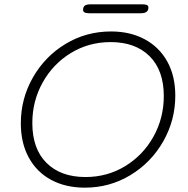

<svg xmlns="http://www.w3.org/2000/svg" viewBox="-20 -855 868 885"><path d="M76 -287Q76 -400 131.5 -497.5Q187 -595 282 -652.5Q377 -710 492 -710Q580 -710 647 -674Q714 -638 751 -571.5Q788 -505 788 -414Q788 -301 732.5 -203.5Q677 -106 581.5 -48Q486 10 371 10Q283 10 216.5 -25.5Q150 -61 113 -128Q76 -195 76 -287ZM735 -412Q735 -531 669.5 -596Q604 -661 490 -661Q389 -661 306.5 -610.5Q224 -560 176.5 -474.5Q129 -389 129 -288Q129 -169 194.5 -104Q260 -39 374 -39Q475 -39 557.5 -89.5Q640 -140 687.5 -225.5Q735 -311 735 -412ZM363 -809Q363 -824 371.5 -829.5Q380 -835 397 -835H637Q650 -835 657 -832Q664 -829 664 -820Q664 -794 630 -794H390Q363 -794 363 -809Z"/></svg>

Font: Kodchasan ExtraLight
Style: Italic
Weight: 275
Italic angle: -10°
Version: Version 1.000; ttfautohint (v1.6)